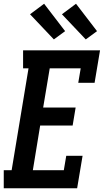

<svg xmlns="http://www.w3.org/2000/svg" viewBox="-31 -1003 553 1023"><path d="M-11 0V-96H31L121 -639H92V-735H502L473 -562H386L399 -639H234L199 -430H372L356 -334H183L144 -96H309L322 -173H409L380 0ZM426 -793 299 -927 374 -983 486 -837ZM256 -793 129 -927 204 -983 316 -837Z"/></svg>

Font: Iosevka Slab
Style: Bold Italic
Weight: 700
Italic angle: -9°
Monospace: yes
Designer: Belleve Invis
Foundry: Belleve Invis
Version: Version 11.1.0; ttfautohint (v1.8.3)